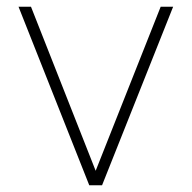

<svg xmlns="http://www.w3.org/2000/svg" viewBox="-20 -550 569 570"><path d="M245 0 35 -530H72L264 -43L457 -530H494L283 0Z"/></svg>

Font: Be Vietnam Pro Thin
Style: Regular
Weight: 100
Designer: Lam Bao, Tony Le, Vietanh Nguyen
Foundry: Yellow Type Foundry
Version: Version 1.002; ttfautohint (v1.8.3)